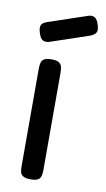

<svg xmlns="http://www.w3.org/2000/svg" viewBox="-80 -713 421 763"><g transform="rotate(10 130.0 -331.0)"><path d="M99 10Q81 10 71 4.5Q61 -1 58.5 -11Q56 -21 56 -35V-430Q56 -444 59 -454Q62 -464 71.5 -469Q81 -474 100 -474Q120 -474 129 -468.5Q138 -463 141 -453Q144 -443 144 -428V-34Q144 -20 141 -10Q138 0 128.5 5Q119 10 99 10ZM76 -540Q60 -537 51 -543Q42 -549 36 -568Q29 -589 33.5 -600Q38 -611 57 -617L217 -671Q232 -674 241 -667.5Q250 -661 256 -642Q263 -621 257.5 -610.5Q252 -600 233 -593Z"/></g></svg>

Font: Fredoka Light
Style: Regular
Weight: 400
Version: Version 2.001